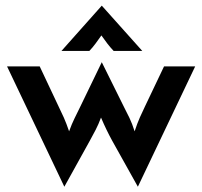

<svg xmlns="http://www.w3.org/2000/svg" viewBox="-20 -658 734 698"><path d="M213.9 20.8 5.6 -416.7H124.3L193.1 -270.8Q202.8 -251.4 212.2 -230.2Q221.5 -209 231.2 -180.6Q241 -207.6 251 -227.8Q261.1 -247.9 270.1 -266.7L350 -431.9L431.9 -266.7Q441 -249.3 450.7 -229.2Q460.4 -209 469.4 -180.6Q479.2 -210.4 488.5 -231.2Q497.9 -252.1 506.9 -270.8L576.4 -416.7H689.6L481.2 20.8L388.2 -145.8Q377.1 -166 367.4 -186.1Q357.6 -206.2 347.2 -230.6Q338.2 -206.2 327.8 -186.1Q317.4 -166 306.2 -145.8ZM203.5 -472.9 350 -637.5 497.2 -472.9H393.1Q380.6 -486.1 370.5 -499.3Q360.4 -512.5 348.6 -529.2Q336.8 -512.5 327.1 -499.3Q317.4 -486.1 304.9 -472.9Z"/></svg>

Font: Afacad SemiBold
Style: Regular
Weight: 600
Designer: Kristian Moeller
Foundry: Dicotype
Version: Version 1.000